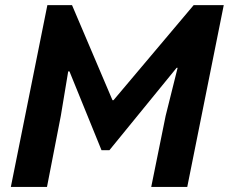

<svg xmlns="http://www.w3.org/2000/svg" viewBox="-20 -740 906 760"><path d="M167.5 -719.7H265.1L425.3 -343.3H429.2L746.6 -719.7H865.7L721.2 0H578.6L635.7 -281.7L683.1 -471.7H679.2L413.1 -145.5H381.8L254.9 -457.5H250L220.7 -281.2L166 0H22.9Z"/></svg>

Font: Reddit Sans Chocolate
Style: Bold Italic
Weight: 700
Italic angle: -11.25°
Designer: Stephen Hutchings
Version: Version 1.013